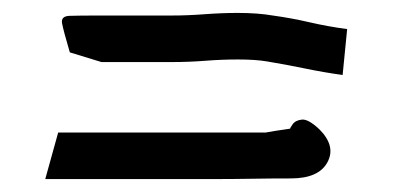

<svg xmlns="http://www.w3.org/2000/svg" viewBox="-20 -443 608 297"><path d="M517 -398 510 -327Q481 -331 452 -337Q423 -343 393 -348Q375 -351 348 -351Q323 -351 297.5 -349Q272 -347 246 -347H137L88 -362Q78 -396 76 -407Q74 -418 87.5 -418.5Q101 -419 137 -419H246Q270 -419 296.5 -421Q323 -423 348 -423Q379 -423 402 -419Q431 -415 459 -408.5Q487 -402 517 -398ZM430 -167Q400 -167 370 -166.5Q340 -166 310 -166H50L70 -238H309Q323 -238 346 -238Q369 -238 391 -238Q396 -239 405.5 -240.5Q415 -242 429 -244Q428 -244 432.5 -250.5Q437 -257 447 -258Q457 -259 474 -243Q500 -217 486.5 -192Q473 -167 430 -167ZM430 -239Q421 -239 414 -239Q407 -239 401 -239Q423 -239 434 -239Q445 -239 430 -239Z"/></svg>

Font: Syne
Style: Italic
Weight: 400
Italic angle: -9°
Designer: Lucas Descroix
Foundry: Bonjour Monde
Version: Version 2.000; ttfautohint (v1.8.3)